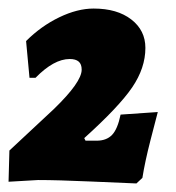

<svg xmlns="http://www.w3.org/2000/svg" viewBox="-22 -748 411 449"><path d="M104 -493Q169 -556 169 -585Q169 -598 162 -604Q155 -610 141 -610Q104 -610 61 -566H47L39 -652Q74 -687 116.5 -707.5Q159 -728 197 -728Q252 -728 285 -702.5Q318 -677 318 -636Q318 -589 287 -543.5Q256 -498 175 -425L178 -419H204Q227 -419 240 -432.5Q253 -446 260 -480L347 -486Q343 -471 330 -420.5Q317 -370 311 -332L297 -319Q271 -320 191.5 -323.5Q112 -327 67 -327L-2 -323L0 -396Z"/></svg>

Font: Alegreya Black
Style: Italic
Weight: 900
Italic angle: -7°
Designer: Juan Pablo del Peral
Foundry: Huerta Tipografica
Version: Version 2.007; ttfautohint (v1.6)